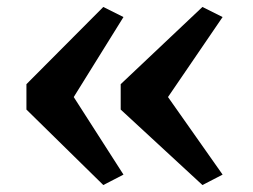

<svg xmlns="http://www.w3.org/2000/svg" viewBox="-20 -577 726 552"><path d="M335 -528 192 -298 335 -75 277 -45 56 -262V-335L277 -557ZM620 -528 463 -298 620 -75 562 -45 327 -262V-335L562 -557Z"/></svg>

Font: Koeln Type Serif
Style: Bold
Weight: 700
Designer: Eben Sorkin
Foundry: Eben Sorkin
Version: Version 2.002